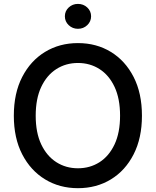

<svg xmlns="http://www.w3.org/2000/svg" viewBox="-20 -960 803 990"><path d="M381.8 10.3Q287.1 10.3 212.4 -35.2Q137.7 -80.6 94.5 -164.3Q51.3 -248 51.3 -363.3Q51.3 -479.5 94.5 -563.2Q137.7 -647 212.4 -692.4Q287.1 -737.8 381.8 -737.8Q477.1 -737.8 551.5 -692.4Q626 -647 668.9 -563.2Q711.9 -479.5 711.9 -363.3Q711.9 -248 668.9 -164.1Q626 -80.1 551.5 -34.9Q477.1 10.3 381.8 10.3ZM381.8 -92.3Q443.8 -92.3 492.9 -123.5Q542 -154.8 570.6 -215.3Q599.1 -275.9 599.1 -363.3Q599.1 -451.7 570.6 -512.2Q542 -572.8 492.9 -604Q443.8 -635.3 381.8 -635.3Q319.8 -635.3 270.5 -603.8Q221.2 -572.3 192.6 -511.7Q164.1 -451.2 164.1 -363.3Q164.1 -275.9 192.6 -215.6Q221.2 -155.3 270.5 -123.8Q319.8 -92.3 381.8 -92.3ZM381.8 -811.5Q354 -811.5 334.2 -830.3Q314.5 -849.1 314.5 -876Q314.5 -902.8 334.2 -921.4Q354 -939.9 381.8 -939.9Q410.2 -939.9 429.9 -921.4Q449.7 -902.8 449.7 -876Q449.7 -849.1 429.9 -830.3Q410.2 -811.5 381.8 -811.5Z"/></svg>

Font: V-Inter
Style: Medium-500
Weight: 500
Designer: Rasmus Andersson
Foundry: rsms
Version: Version 4.000;git-4146feb